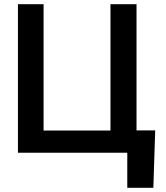

<svg xmlns="http://www.w3.org/2000/svg" viewBox="-20 -727 788 914"><path d="M710 167H585.9V0H65.4V-707H187.5V-105.5H505.9V-707H629.9V-106.4H718.8Z"/></svg>

Font: WEMIX Pretendard SemiBold
Style: Regular
Weight: 600
Designer: Base glyphs from Inter by Rasmus Andersson; Hangeul glyphs from Noto Sans CJK(Source Han Sans) by Jang Soo-young and Kan
Foundry: Kil Hyung-jin
Version: Version 1.000